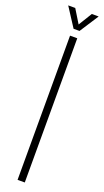

<svg xmlns="http://www.w3.org/2000/svg" viewBox="-182 -973 544 1001"><g transform="rotate(20 90.0 -472.5)"><path d="M70 0V-800H110V0ZM75 -840 7 -945H46L92 -870L138 -945H176L108 -840Z"/></g></svg>

Font: Big Shoulders Stencil Text SC Thin
Style: Regular
Weight: 100
Designer: Patric King
Foundry: XO Type Co
Version: Version 2.001